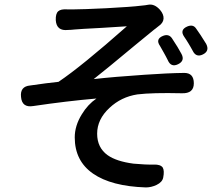

<svg xmlns="http://www.w3.org/2000/svg" viewBox="-20 -781 945 840"><path d="M618 39Q467 34 387 -21.5Q307 -77 307 -180Q307 -231 338 -281Q364 -324 402 -350Q274 -339 125 -317Q76 -309 72 -357Q67 -403 112 -407Q187 -418 236 -423Q337 -491 535 -666Q515 -665 424 -659Q327 -654 307 -652Q289 -650 278 -650Q227 -644 224 -693Q223 -721 234.5 -731.5Q246 -742 274 -740Q290 -740 306 -740Q341 -740 445 -745Q557 -751 596 -756Q618 -758 627 -760Q655 -766 680 -738Q697 -718 695.5 -699Q694 -680 673 -666Q667 -662 658 -654L655 -652Q632 -633 572 -584Q440 -474 390 -435Q479 -445 613 -454Q712 -461 786 -462Q828 -462 828 -416.5Q828 -371 775 -373Q647 -376 581 -368Q510 -357 459 -309Q405 -259 405 -196Q405 -135 451 -102Q489 -75 564 -65Q619 -60 653 -61Q682 -62 692 -48Q700 -34 694 -4Q690 16 665 28Q642 39 618 39ZM714 -518Q711 -524 705.5 -534.5Q700 -545 697 -550Q692 -560 680 -580Q659 -610 693 -624Q718 -634 732 -614Q760 -572 774 -545Q790 -515 759 -500Q728 -485 714 -518ZM823 -559Q820 -565 813.5 -576Q807 -587 804 -592Q801 -597 795 -606.5Q789 -616 786 -620Q765 -650 799 -665Q825 -676 838 -656Q855 -633 882 -589Q898 -558 868 -543Q838 -528 823 -559Z"/></svg>

Font: GenSenRounded JP M
Style: Regular
Weight: 500
Version: Version 1.501;PS 1;hotconv 16.6.51;makeotf.lib2.5.65220